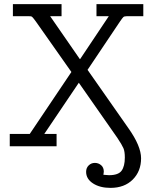

<svg xmlns="http://www.w3.org/2000/svg" viewBox="-20 -703 779 923"><path d="M26.9 0V-59.1H123L323.2 -356.9L152.8 -599.1Q136.7 -622.1 130.9 -624Q127.9 -625 120.1 -625H42V-683.1H275.9V-625H221.2L363.8 -418.9H365.2L502.9 -625H443.8V-683.1H668.9V-625H588.9Q577.6 -625 573.2 -621.1Q568.8 -617.2 557.1 -600.1L400.9 -367.2L597.2 -86.9Q658.2 -1 658.2 58.1Q658.2 120.1 618.2 160.2Q578.1 200.2 511.2 200.2Q460.4 200.2 427.2 178.7Q394 157.2 394 123Q394 104 406.5 92Q418.9 80.1 436 80.1Q453.1 80.1 466.1 91.1Q479 102.1 479 122.1Q479 127 477.1 137.2Q495.1 139.2 503.9 139.2Q548.8 139.2 564.5 117.7Q580.1 96.2 580.1 54.2Q580.1 25.4 573.5 9.8Q566.9 -5.9 544.9 -39.1L358.9 -305.2L192.9 -59.1H252V0Z"/></svg>

Font: CMU Concrete
Style: Roman
Weight: 500
Version: Version 0.7.0